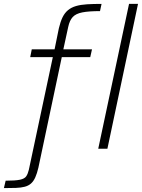

<svg xmlns="http://www.w3.org/2000/svg" viewBox="-87 -763 729 985"><path d="M-67 202 -58 164Q-8 164 15.5 159Q39 154 47.5 141.5Q56 129 61 108L184 -470H68L76 -510H193L215 -618Q223 -652 234 -674.5Q245 -697 262 -711Q279 -725 303 -732Q327 -739 359.5 -741Q392 -743 434 -743L426 -706Q369 -706 335.5 -699.5Q302 -693 286 -675.5Q270 -658 263 -625L238 -510H385L376 -470H230L110 97Q103 127 94 147Q85 167 72 178.5Q59 190 40 195Q21 200 -5 201Q-31 202 -67 202ZM417 0 575 -743H621L464 0Z"/></svg>

Font: Saira SemiExpanded ExtraLight
Style: Italic
Weight: 250
Width: 6
Italic angle: -12°
Designer: Hector Gatti with collaboration of the Omnibus-Type team
Foundry: Omnibus-Type
Version: Version 1.101